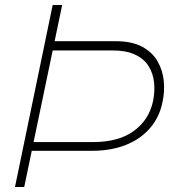

<svg xmlns="http://www.w3.org/2000/svg" viewBox="-20 -749 698 769"><path d="M85 -145 91 -180H353Q455 -180 516 -224.5Q577 -269 593 -344Q601 -383 597 -419.5Q593 -456 574.5 -485Q556 -514 520.5 -530.5Q485 -547 430 -547H156L163 -584H443Q508 -584 549 -562Q590 -540 611 -503.5Q632 -467 636 -424.5Q640 -382 631 -341Q619 -280 581 -236Q543 -192 484 -168.5Q425 -145 348 -145ZM40 0 191 -729H229L77 0Z"/></svg>

Font: Mona Sans ExtraLight
Style: Italic
Weight: 200
Italic angle: -11.6951°
Designer: Deni Anggara
Foundry: GitHub
Version: Version 2.000